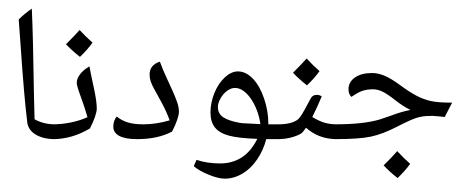

<svg xmlns="http://www.w3.org/2000/svg" viewBox="-20 -850 2378 987"><path d="M270 -202.6V-143.1Q270 -134.8 261.7 -134.8Q202.6 -134.8 163.8 -158Q125 -181.2 120.1 -221.7Q104 -349.6 85.9 -616.7L76.2 -750Q104 -778.3 143.6 -805.7Q150.4 -653.3 154.3 -374.5L157.7 -236.8Q204.6 -210.9 261.7 -210.9Q270 -210.9 270 -202.6ZM113.3 -830.1ZM173.3 -83Z M252.9 -134.8Q244.6 -134.8 244.6 -143.1V-202.6Q244.6 -210.9 252.9 -210.9Q298.3 -210.9 346.2 -220.9Q394 -231 429.7 -247.6Q417 -293.9 393.6 -357.4Q374.5 -409.2 374.5 -424.3Q374.5 -446.3 392.3 -469.2Q410.2 -492.2 439.9 -508.8Q444.3 -480.5 463.4 -394Q477.5 -328.1 477.5 -291.5Q477.5 -276.9 468.3 -249.3Q459 -221.7 442.4 -189.9Q350.1 -134.8 252.9 -134.8ZM391.6 -547.9ZM379.9 -105.5ZM379.9 -83ZM455.6 -630.9Q432.1 -597.2 391.1 -557.6Q346.7 -592.8 319.3 -622.6Q370.6 -673.8 389.2 -695.8Q420.9 -661.1 455.6 -630.9ZM391.1 -547.9ZM389.2 -720.2Z M684.6 -134.8Q623.5 -134.8 593 -151.4Q562.5 -168 562.5 -198.2Q562.5 -230.5 580.1 -251Q605 -230.5 637 -220.7Q668.9 -210.9 716.3 -210.9Q782.7 -210.9 852.1 -231.4Q836.4 -275.9 810.5 -323.2L776.4 -385.7Q761.2 -412.1 755.1 -430.2Q749 -448.2 749 -466.8Q749 -515.6 801.8 -533.2Q816.9 -492.2 834 -455.3Q851.1 -418.5 865.7 -386.2Q880.4 -354 890.1 -326.2Q899.9 -298.3 899.9 -275.4Q899.9 -260.7 890.6 -233.2Q881.3 -205.6 864.7 -173.8Q792 -134.8 684.6 -134.8ZM747.1 -572.3ZM742.7 -105.5ZM742.7 -83Z M1134.8 68.4Q1102.5 68.4 1052.7 48.1Q1002.9 27.8 976.1 4.4L990.2 -28.3Q1043.9 -9.8 1111.8 -9.8Q1173.8 -9.8 1221.9 -40.3Q1270 -70.8 1302.7 -136.2Q1205.1 -139.6 1156.5 -152.8Q1107.9 -166 1085 -194.6Q1062 -223.1 1062 -272Q1062 -322.8 1082.5 -372.6Q1103 -422.4 1136.2 -452.6Q1169.4 -482.9 1203.1 -482.9Q1244.1 -482.9 1279.8 -445.8Q1315.4 -408.7 1337.4 -344Q1359.4 -279.3 1359.4 -215.3V-210.9H1418.9Q1427.2 -210.9 1427.2 -202.6V-143.1Q1427.2 -134.8 1418.9 -134.8H1348.6Q1334 -77.6 1301.5 -30Q1269 17.6 1225.6 43Q1182.1 68.4 1134.8 68.4ZM1187.5 -397.9Q1167 -397.9 1146.2 -382.1Q1125.5 -366.2 1112.8 -342.8Q1100.1 -319.3 1100.1 -300.3Q1100.1 -265.1 1127.9 -247.1Q1155.8 -229 1209 -219.2Q1215.8 -217.8 1224.4 -216.8Q1232.9 -215.8 1318.8 -211.9Q1306.6 -290 1268.6 -344Q1230.5 -397.9 1187.5 -397.9ZM1183.6 -522ZM1130.4 117.2ZM1193.4 -667Z M1410.2 -134.8Q1401.9 -134.8 1401.9 -143.1V-202.6Q1401.9 -210.9 1410.2 -210.9Q1446.8 -210.9 1473.1 -218Q1499.5 -225.1 1514.2 -238.5Q1528.8 -252 1561 -314L1578.6 -346.2Q1587.4 -362.3 1609.4 -362.3Q1623 -362.3 1633.8 -354.5Q1612.3 -301.8 1585.4 -248.5Q1620.1 -227.5 1648.2 -219.2Q1676.3 -210.9 1710.9 -210.9Q1719.2 -210.9 1719.2 -202.6V-143.1Q1719.2 -134.8 1710.9 -134.8Q1618.2 -134.8 1553.2 -193.4L1536.6 -171.4Q1526.4 -158.7 1488.8 -146.7Q1451.2 -134.8 1410.2 -134.8ZM1558.1 -401.4ZM1579.6 -105.5ZM1579.6 -83ZM1622.6 -484.4Q1599.1 -450.7 1558.1 -411.1Q1513.7 -446.3 1486.3 -476.1Q1537.6 -527.3 1556.2 -549.3Q1587.9 -514.6 1622.6 -484.4ZM1558.1 -401.4ZM1556.2 -573.7Z M1702.6 -134.8Q1694.3 -134.8 1694.3 -143.1V-202.6Q1694.3 -210.9 1702.6 -210.9Q1849.6 -210.9 1933.6 -236.3L1989.3 -255.4Q2045.9 -276.9 2089.8 -284.7Q2050.8 -304.2 2012.7 -334.5Q1972.2 -366.2 1947 -378.7Q1921.9 -391.1 1895.5 -391.1Q1847.7 -391.1 1809.6 -366.7L1786.1 -352.1Q1771.5 -366.7 1771.5 -391.1Q1771.5 -428.7 1804.7 -451.7Q1837.9 -474.6 1892.1 -474.6Q1923.8 -474.6 1956.3 -460.9Q1988.8 -447.3 2031.7 -416Q2084 -377.4 2120.6 -358.2Q2157.2 -338.9 2194.8 -330.6Q2232.4 -322.3 2304.2 -322.3L2266.1 -248.5Q2234.9 -252.4 2210 -253.9L2206.5 -254.4L2186 -253.9Q2151.4 -253.9 2119.9 -243.7Q2088.4 -233.4 2022 -199.2Q1947.3 -160.6 1887 -147.7Q1826.7 -134.8 1702.6 -134.8ZM2024.9 -523.4ZM2022 -105.5ZM2022 -83ZM2088.4 -7.8Q2064.9 25.9 2023.9 65.4Q1981 31.7 1952.1 0Q1997.1 -43.9 2022 -73.2Q2056.6 -35.6 2088.4 -7.8ZM2021.5 0ZM2022 -83ZM2023.9 75.2ZM2022 -97.7Z"/></svg>

Font: Noto Naskh Arabic UI
Style: Regular
Weight: 400
Designer: Monotype Design team
Foundry: Monotype Imaging Inc.
Version: Version 1.05